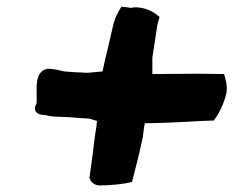

<svg xmlns="http://www.w3.org/2000/svg" viewBox="-20 -671 712 586"><path d="M94 -427C89 -401 94 -367 91 -354C79 -332 94 -320 115 -320C122 -319 131 -317 137 -316H139C141 -316 145 -315 150 -315L197 -313L220 -311L252 -309L276 -302L274 -283C271 -264 268 -247 267 -234L263 -201L253 -128C257 -115 268 -105 285 -105C313 -105 361 -109 383 -116L403 -195L411 -230L416 -253L419 -278L422 -295C499 -295 599 -303 626 -303H632C649 -324 663 -354 671 -386V-387C675 -412 668 -428 664 -445L584 -446L445 -445V-495L447 -508L460 -593C461 -598 464 -611 467 -619C451 -633 432 -645 404 -648C397 -649 389 -649 380 -647L351 -651C339 -633 330 -615 324 -588L313 -540L300 -486L293 -453C292 -453 250 -449 250 -449C242 -449 233 -449 226 -450H225C209 -450 194 -452 176 -453C164 -456 144 -461 130 -461C108 -462 97 -443 94 -427Z"/></svg>

Font: Vapor
Style: BdObl
Weight: 700
Foundry: Cannot Into Space Fonts
Version: Version 0.179